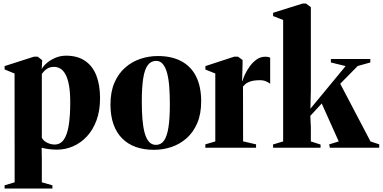

<svg xmlns="http://www.w3.org/2000/svg" viewBox="-20 -837 2169 1088"><path d="M6 231.5V213L63 196L62.5 -420.5L6 -443.5V-462.5L173 -516H193.5L219 -496L216.5 -445Q222 -458.5 241.8 -476.8Q261.5 -495 291 -508.2Q320.5 -521.5 354.5 -521.5Q419 -521.5 462 -492.2Q505 -463 526 -409Q547 -355 547 -280.5Q547 -210 527 -155.5Q507 -101 472.5 -64Q438 -27 394.2 -8Q350.5 11 303 11Q275.5 11 251 7.2Q226.5 3.5 216 0L217 65V196L277 213V231.5ZM289.5 -18Q321.5 -18 341 -45Q360.5 -72 369.2 -125.2Q378 -178.5 378 -257Q378 -315.5 370.8 -354.2Q363.5 -393 351 -415.8Q338.5 -438.5 322 -448.2Q305.5 -458 287.5 -458Q265.5 -458 251.5 -450.2Q237.5 -442.5 229.2 -433Q221 -423.5 217 -418V-56.5Q225.5 -39 246.8 -28.5Q268 -18 289.5 -18Z M606 -244.5Q606 -316 628.2 -367.8Q650.5 -419.5 688.5 -453.2Q726.5 -487 774.5 -503.2Q822.5 -519.5 874.5 -519.5Q952.5 -519.5 1007.5 -490.2Q1062.5 -461 1091.2 -403.8Q1120 -346.5 1120 -262.5Q1120 -191.5 1097.8 -139.5Q1075.5 -87.5 1037.8 -54Q1000 -20.5 952 -4.2Q904 12 852 12Q795 12 749.5 -4.2Q704 -20.5 672 -52.8Q640 -85 623 -133Q606 -181 606 -244.5ZM864 -16Q892 -16 909.2 -40Q926.5 -64 934.5 -114.8Q942.5 -165.5 942.5 -245.5Q942.5 -298.5 939.2 -343.5Q936 -388.5 927.2 -421.8Q918.5 -455 903.2 -473.5Q888 -492 865 -492Q835.5 -492 817.5 -468Q799.5 -444 791.5 -393Q783.5 -342 783.5 -260.5Q783.5 -208 787 -163.5Q790.5 -119 799.2 -85.8Q808 -52.5 823.8 -34.2Q839.5 -16 864 -16Z M1143.5 0V-19L1200 -35.5V-420.5L1144 -443V-462.5L1307.5 -516H1328.5L1354.5 -497V-471L1352 -378.5L1355 -379.5Q1357 -391 1367 -413Q1377 -435 1393.8 -458.8Q1410.5 -482.5 1433 -499Q1455.5 -515.5 1482.5 -515.5Q1493 -515.5 1499.8 -514Q1506.5 -512.5 1511 -510V-362.5Q1504.5 -368 1489.2 -375.2Q1474 -382.5 1452.5 -382.5Q1433 -382.5 1415.8 -379.8Q1398.5 -377 1383.8 -369.2Q1369 -361.5 1357 -347L1357.5 -36L1431 -19V0Z M1527.5 0V-18.5L1584.5 -35.5V-724L1527.5 -746V-764.5L1695 -817H1714L1741.5 -796.5V-326.5L1739 -221L1938.5 -462.5L1855 -483V-502.5H2078.5V-483L2007 -463L1908 -362.5L2079.5 -35.5L2129 -19V0H1849L1845.5 -19L1899.5 -35.5L1803 -250.5L1738.5 -180.5L1741.5 -115V-35.5L1796.5 -18V0Z"/></svg>

Font: Merriweather 144pt ExtraBold
Style: Regular
Weight: 800
Version: Version 2.100